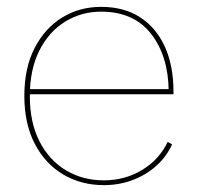

<svg xmlns="http://www.w3.org/2000/svg" viewBox="-20 -530 574 560"><path d="M283 10Q217 10 164.5 -21Q112 -52 81.5 -110.5Q51 -169 51 -250Q51 -332 81 -390Q111 -448 161.5 -479Q212 -510 275 -510Q341 -510 388 -480Q435 -450 460.5 -394.5Q486 -339 486 -262Q486 -261 486 -259Q486 -257 486 -255H59V-270H479L472 -264Q471 -367 420.5 -431.5Q370 -496 275 -496Q217 -496 169.5 -466.5Q122 -437 94.5 -382Q67 -327 67 -250Q67 -173 95 -118Q123 -63 172 -33.5Q221 -4 283 -4Q344 -4 394 -34Q444 -64 469 -116L482 -109Q465 -72 435 -45.5Q405 -19 366 -4.5Q327 10 283 10Z"/></svg>

Font: Work Sans Thin
Style: Regular
Weight: 250
Designer: Wei Huang
Foundry: Wei Huang
Version: Version 2.012